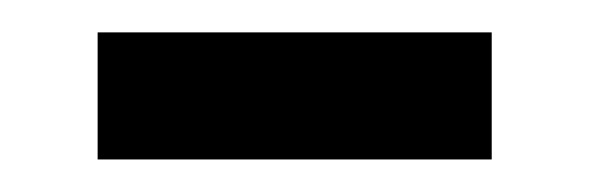

<svg xmlns="http://www.w3.org/2000/svg" viewBox="-20 -327 362 118"><path d="M40 -229V-307.1H282.2V-229Z"/></svg>

Font: NotoPenekeko
Style: Regular
Weight: 400
Designer: Monotype Design team
Foundry: Monotype Imaging Inc.
Version: Version 1.04